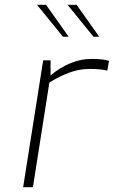

<svg xmlns="http://www.w3.org/2000/svg" viewBox="-20 -785 477 805"><path d="M161 -532H192V-469Q276 -538 364 -538Q412 -538 437 -530L430 -489Q401 -496 357 -496Q312 -496 270.5 -480.5Q229 -465 187 -439L118 0H77ZM135 -765H173L268 -631H244ZM263 -765H301L396 -631H372Z"/></svg>

Font: Exo ExtraLight
Style: Italic
Weight: 275
Italic angle: -9°
Designer: Natanael Gama
Foundry: Natanael Gama
Version: Version 1.500; ttfautohint (v1.6)